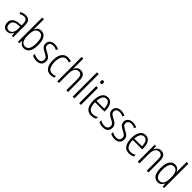

<svg xmlns="http://www.w3.org/2000/svg" viewBox="454 -2497 4245 4245"><g transform="rotate(45 2576.5 -375.0)"><path d="M219 -542Q295 -542 329.5 -497.5Q364 -453 364 -359V0H322L314 -85H312Q293 -44 261 -17Q229 10 172 10Q106 10 72.5 -33Q39 -76 39 -139Q39 -219 90.5 -260.5Q142 -302 238 -309L309 -314V-355Q309 -431 286 -463Q263 -495 214 -495Q161 -495 99 -461L81 -504Q112 -522 147 -532Q182 -542 219 -542ZM244 -267Q95 -257 95 -140Q95 -88 119 -61.5Q143 -35 185 -35Q247 -35 278.5 -84Q310 -133 310 -216V-272Z M563 -523Q563 -503 562.5 -481Q562 -459 561 -440H564Q581 -487 617 -514.5Q653 -542 705 -542Q789 -542 833.5 -472.5Q878 -403 878 -268Q878 -135 832.5 -62.5Q787 10 702 10Q651 10 617.5 -15.5Q584 -41 565 -84H561L552 0H509V-760H563ZM697 -493Q624 -493 593.5 -435Q563 -377 563 -280V-252Q563 -38 693 -38Q822 -38 822 -269Q822 -380 791.5 -436.5Q761 -493 697 -493Z M1257 -136Q1257 -67 1215.5 -28.5Q1174 10 1096 10Q1053 10 1019.5 0.5Q986 -9 963 -22V-78Q989 -61 1023.5 -50Q1058 -39 1095 -39Q1149 -39 1175.5 -64.5Q1202 -90 1202 -134Q1202 -177 1176 -200Q1150 -223 1097 -250Q1059 -269 1029.5 -289Q1000 -309 983 -336.5Q966 -364 966 -407Q966 -467 1008 -504.5Q1050 -542 1124 -542Q1160 -542 1192.5 -533.5Q1225 -525 1252 -510L1230 -465Q1208 -479 1180 -487Q1152 -495 1123 -495Q1075 -495 1047 -472Q1019 -449 1019 -408Q1019 -367 1045.5 -344.5Q1072 -322 1126 -294Q1164 -275 1193 -255Q1222 -235 1239.5 -207Q1257 -179 1257 -136Z M1535 10Q1439 10 1390.5 -61Q1342 -132 1342 -261Q1342 -396 1394.5 -469Q1447 -542 1542 -542Q1600 -542 1643 -519L1626 -473Q1586 -493 1544 -493Q1474 -493 1435.5 -434Q1397 -375 1397 -262Q1397 -159 1431.5 -99Q1466 -39 1539 -39Q1565 -39 1590 -45Q1615 -51 1639 -62V-14Q1594 10 1535 10Z M1795 -518Q1795 -477 1792 -443H1796Q1811 -483 1846 -512.5Q1881 -542 1934 -542Q2077 -542 2077 -360V0H2023V-351Q2023 -427 1998 -460Q1973 -493 1926 -493Q1865 -493 1830 -443Q1795 -393 1795 -289V0H1741V-760H1795Z M2277 0H2222V-760H2277Z M2454 -731Q2473 -731 2482 -718.5Q2491 -706 2491 -686Q2491 -641 2454 -641Q2436 -641 2426.5 -653Q2417 -665 2417 -686Q2417 -706 2426 -718.5Q2435 -731 2454 -731ZM2481 -532V0H2426V-532Z M2786 -542Q2844 -542 2881.5 -509.5Q2919 -477 2936.5 -422.5Q2954 -368 2954 -303V-262H2659Q2660 -152 2697 -95Q2734 -38 2808 -38Q2872 -38 2935 -75V-23Q2906 -7 2874 1.5Q2842 10 2804 10Q2736 10 2692 -24Q2648 -58 2626.5 -120Q2605 -182 2605 -264Q2605 -391 2651 -466.5Q2697 -542 2786 -542ZM2786 -495Q2731 -495 2698.5 -448Q2666 -401 2661 -307H2901Q2901 -359 2889 -402Q2877 -445 2851.5 -470Q2826 -495 2786 -495Z M3333 -136Q3333 -67 3291.5 -28.5Q3250 10 3172 10Q3129 10 3095.5 0.5Q3062 -9 3039 -22V-78Q3065 -61 3099.5 -50Q3134 -39 3171 -39Q3225 -39 3251.5 -64.5Q3278 -90 3278 -134Q3278 -177 3252 -200Q3226 -223 3173 -250Q3135 -269 3105.5 -289Q3076 -309 3059 -336.5Q3042 -364 3042 -407Q3042 -467 3084 -504.5Q3126 -542 3200 -542Q3236 -542 3268.5 -533.5Q3301 -525 3328 -510L3306 -465Q3284 -479 3256 -487Q3228 -495 3199 -495Q3151 -495 3123 -472Q3095 -449 3095 -408Q3095 -367 3121.5 -344.5Q3148 -322 3202 -294Q3240 -275 3269 -255Q3298 -235 3315.5 -207Q3333 -179 3333 -136Z M3701 -136Q3701 -67 3659.5 -28.5Q3618 10 3540 10Q3497 10 3463.5 0.5Q3430 -9 3407 -22V-78Q3433 -61 3467.5 -50Q3502 -39 3539 -39Q3593 -39 3619.5 -64.5Q3646 -90 3646 -134Q3646 -177 3620 -200Q3594 -223 3541 -250Q3503 -269 3473.5 -289Q3444 -309 3427 -336.5Q3410 -364 3410 -407Q3410 -467 3452 -504.5Q3494 -542 3568 -542Q3604 -542 3636.5 -533.5Q3669 -525 3696 -510L3674 -465Q3652 -479 3624 -487Q3596 -495 3567 -495Q3519 -495 3491 -472Q3463 -449 3463 -408Q3463 -367 3489.5 -344.5Q3516 -322 3570 -294Q3608 -275 3637 -255Q3666 -235 3683.5 -207Q3701 -179 3701 -136Z M3967 -542Q4025 -542 4062.5 -509.5Q4100 -477 4117.5 -422.5Q4135 -368 4135 -303V-262H3840Q3841 -152 3878 -95Q3915 -38 3989 -38Q4053 -38 4116 -75V-23Q4087 -7 4055 1.5Q4023 10 3985 10Q3917 10 3873 -24Q3829 -58 3807.5 -120Q3786 -182 3786 -264Q3786 -391 3832 -466.5Q3878 -542 3967 -542ZM3967 -495Q3912 -495 3879.5 -448Q3847 -401 3842 -307H4082Q4082 -359 4070 -402Q4058 -445 4032.5 -470Q4007 -495 3967 -495Z M4450 -542Q4519 -542 4555.5 -498.5Q4592 -455 4592 -363V0H4538V-353Q4538 -425 4513.5 -459.5Q4489 -494 4442 -494Q4379 -494 4344.5 -444.5Q4310 -395 4310 -294V0H4256V-532H4299L4305 -440H4309Q4325 -482 4360.5 -512Q4396 -542 4450 -542Z M4885 10Q4800 10 4755.5 -59Q4711 -128 4711 -262Q4711 -398 4757 -470Q4803 -542 4886 -542Q4939 -542 4974 -513.5Q5009 -485 5025 -446H5028Q5027 -468 5026 -488.5Q5025 -509 5025 -527V-760H5080V0H5036L5029 -89H5025Q5008 -48 4974.5 -19Q4941 10 4885 10ZM4894 -38Q4961 -38 4993 -90.5Q5025 -143 5025 -240V-286Q5025 -386 4993.5 -439.5Q4962 -493 4895 -493Q4832 -493 4799.5 -433.5Q4767 -374 4767 -261Q4767 -153 4797.5 -95.5Q4828 -38 4894 -38Z"/></g></svg>

Font: Noto Sans Tamil Condensed Light
Style: Regular
Weight: 300
Width: 3
Designer: Jelle Bosma - Monotype Design Team
Foundry: Monotype Imaging Inc.
Version: Version 2.004; ttfautohint (v1.8.4.7-5d5b)